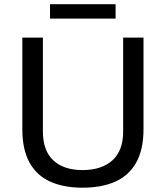

<svg xmlns="http://www.w3.org/2000/svg" viewBox="-20 -861 771 893"><path d="M363.8 12Q276.5 12 213.8 -16.1Q151.1 -44.2 117.5 -104.6Q83.9 -165 83.9 -259.5V-686H179.5V-249.7Q179.5 -160.2 227.9 -115.1Q276.3 -70 363.8 -70Q452.6 -70 502.7 -115.1Q552.8 -160.2 552.8 -249.7V-686H647.4V-259.5Q647.4 -165 613.3 -104.6Q579.2 -44.2 515.9 -16.1Q452.5 12 363.8 12ZM212.7 -774.5V-841.4H517.7V-774.5Z"/></svg>

Font: Archivo Variable SemiBold
Style: Regular
Weight: 600
Designer: Hector Gatti
Foundry: Omnibus-Type
Version: Version 2.001